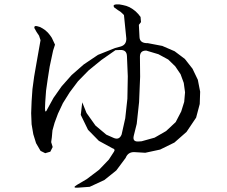

<svg xmlns="http://www.w3.org/2000/svg" viewBox="-20 -824 1040 881"><path d="M357.4 -354.5 377 -305.7 418 -248 467.8 -206.1 501 -191.4Q527.3 -179.7 538.1 -207L554.7 -281.2L564.5 -371.1L566.4 -473.6L562.5 -566.4Q561.5 -595.7 532.2 -594.7L509.8 -593.8L445.3 -548.8L386.7 -501L337.9 -451.2L299.8 -400.4L268.6 -350.6L246.1 -302.7L230.5 -260.7L220.7 -225.6L217.8 -193.4L214.8 -171.9L221.7 -149.4L210.9 -127.9L187.5 -121.1L166 -131.8L145.5 -167L132.8 -208L125 -253.9L123 -304.7L125 -358.4L128.9 -415L136.7 -472.7L146.5 -529.3L166 -639.6L159.2 -660.2L147.5 -677.7L137.7 -695.3Q135.7 -707 149.4 -704.1L163.1 -700.2L175.8 -693.4L187.5 -685.5L199.2 -674.8L209 -663.1L217.8 -650.4L232.4 -619.1L223.6 -591.8L208 -518.6L199.2 -462.9L191.4 -408.2L187.5 -354.5L186.5 -327.1Q186.5 -298.8 198.2 -325.2L225.6 -375L262.7 -427.7L308.6 -479.5L364.3 -528.3L429.7 -572.3L507.8 -603.5L533.2 -610.4Q560.5 -618.2 559.6 -647.5L548.8 -754.9L541 -762.7L532.2 -770.5L521.5 -777.3L503.9 -790Q496.1 -801.8 511.7 -803.7H528.3L543.9 -800.8L559.6 -796.9L574.2 -791L588.9 -782.2L601.6 -772.5L614.3 -759.8L625 -746.1L627 -722.7L617.2 -710L620.1 -654.3Q621.1 -625 658.2 -626L724.6 -613.3L781.2 -588.9L828.1 -553.7L863.3 -508.8L887.7 -458L898.4 -403.3L896.5 -346.7L879.9 -284.2L835.9 -218.8L780.3 -169.9L714.8 -137.7L646.5 -123L596.7 -126Q567.4 -127 556.6 -99.6L513.7 -42L459 2L391.6 33.2L337.9 37.1Q308.6 39.1 333 24.4L377.9 -2L434.6 -44.9L479.5 -91.8L502.9 -127.9Q510.7 -139.6 496.1 -143.6L433.6 -177.7L383.8 -228.5L350.6 -296.9ZM829.1 -400.4 823.2 -443.4 808.6 -483.4 784.2 -519.5 752 -550.8 707 -575.2 651.4 -591.8Q622.1 -592.8 622.1 -563.5L623 -471.7L618.2 -355.5L607.4 -255.9L593.8 -201.2Q586.9 -172.9 615.2 -174.8L629.9 -175.8L689.5 -192.4L742.2 -222.7L786.1 -263.7L811.5 -312.5L825.2 -356.4Z"/></svg>

Font: B2 Hana
Style: Regular
Weight: 500
Version: 2020-08-05; (max)